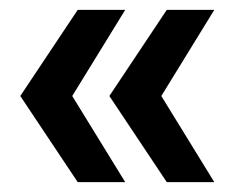

<svg xmlns="http://www.w3.org/2000/svg" viewBox="-20 -454 491 388"><path d="M137 -434H233L126 -260L233 -86H137L21 -260ZM317 -434H413L306 -260L413 -86H317L201 -260Z"/></svg>

Font: Steamflix Grotesk
Style: Regular
Weight: 400
Designer: Julieta Ulanovsky
Foundry: Julieta Ulanovsky
Version: Version 4.000;PS 004.000;hotconv 1.0.88;makeotf.lib2.5.64775